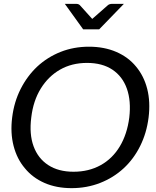

<svg xmlns="http://www.w3.org/2000/svg" viewBox="-20 -967 807 995"><path d="M351 8Q272 8 210.5 -19Q149 -46 109 -95Q68 -143 50.5 -210.5Q33 -278 43 -358Q53 -439 87 -506Q121 -573 173 -622Q226 -671 294 -698Q362 -725 441 -725Q520 -725 582.5 -698Q645 -671 685 -622Q726 -573 743 -506Q760 -439 750 -358Q740 -278 706.5 -210.5Q673 -143 621 -95Q568 -46 499 -19Q430 8 351 8ZM361 -77Q440 -77 501.5 -111Q563 -145 601 -208.5Q639 -272 650 -358Q660 -444 637.5 -507.5Q615 -571 562.5 -606Q510 -641 431 -641Q352 -641 291 -606Q230 -571 191 -507.5Q152 -444 142 -358Q131 -272 154 -209Q177 -146 230 -111.5Q283 -77 361 -77ZM622 -947 494 -815H411L316 -947H375Q387 -947 394 -940L458 -869L539 -940Q542 -943 548 -945Q554 -947 560 -947Z"/></svg>

Font: Aleo
Style: Italic
Weight: 400
Italic angle: -7°
Designer: Alessio Laiso
Foundry: Alessio Laiso
Version: Version 2.001;gftools[0.9.29]